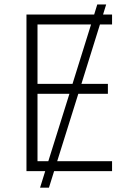

<svg xmlns="http://www.w3.org/2000/svg" viewBox="-20 -780 592 875"><path d="M490.7 0H226.6L203.1 75.2H162.6L186 0H100.6V-713.9H409.2L423.3 -759.8H463.9L449.7 -713.9H490.7V-668.5H435.5L351.1 -397.9H471.7V-352.5H336.9L240.7 -45.4H490.7ZM150.9 -397.9H310.5L395 -668.5H150.9ZM150.9 -45.4H200.2L296.4 -352.5H150.9Z"/></svg>

Font: Open Sans Light
Style: Regular
Weight: 300
Designer: Monotype Design Team
Foundry: Monotype Imaging Inc.
Version: Version 3.000; ttfautohint (v1.8.4)